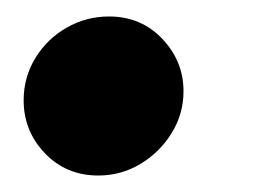

<svg xmlns="http://www.w3.org/2000/svg" viewBox="-20 -201 307 233"><path d="M99.3 12Q60.3 12 34.5 -15Q8.7 -42 8.7 -79.3Q8.7 -107.3 23 -130.7Q37.3 -154 61 -167.5Q84.7 -181 112.3 -181Q151.3 -181 177 -153.8Q202.7 -126.7 202.7 -90.3Q202.7 -62.7 188.2 -39.3Q173.7 -16 150.3 -2Q127 12 99.3 12Z"/></svg>

Font: MuseoModerno Thin
Style: Italic
Weight: 100
Italic angle: -9°
Designer: Pablo Cosgaya, Héctor Gatti, Marcela Romero, and the Authors of The MuseoModerno Project.
Foundry: Omnibus-Type Team
Version: Version 1.003